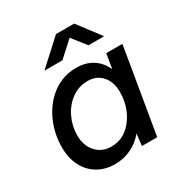

<svg xmlns="http://www.w3.org/2000/svg" viewBox="-169 -838 928 977"><g transform="rotate(-30 295.0 -350.0)"><path d="M399 -69Q366 -29 321.5 -8.5Q277 12 229 12Q171 12 127 -14Q83 -40 59 -87.5Q35 -135 35 -196Q35 -279 68.5 -351.5Q102 -424 162 -468Q222 -512 299 -512Q356 -512 395.5 -486.5Q435 -461 456 -414L470 -500H565L481 0H391ZM257 -75Q322 -75 367.5 -123.5Q413 -172 427 -242L430 -260Q432 -282 432 -294Q432 -353 400.5 -389Q369 -425 317 -425Q264 -425 222 -394.5Q180 -364 156.5 -314.5Q133 -265 133 -212Q133 -151 167 -113Q201 -75 257 -75ZM297 -712H404L504 -580H412L348 -661L259 -580H153Z"/></g></svg>

Font: Oak Sans Medium
Style: Italic
Weight: 500
Italic angle: -9.49998°
Foundry: Erik Kennedy, Walven
Version: Version 1.000